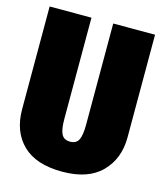

<svg xmlns="http://www.w3.org/2000/svg" viewBox="-108 -778 751 878"><g transform="rotate(15 267.5 -338.5)"><path d="M517 -210Q517 -109 454 -45Q391 19 268 19Q144 19 81 -42.5Q18 -104 18 -210V-696H216V-216Q216 -166 227.5 -144.5Q239 -123 268 -123Q297 -123 308 -145Q319 -167 319 -216V-696H517Z"/></g></svg>

Font: Fira Sans Extra Condensed Black
Style: Regular
Weight: 900
Width: 1
Designer: Carrois Corporate & Edenspiekermann AG
Foundry: Carrois Corporate GbR & Edenspiekermann AG
Version: Version 4.203